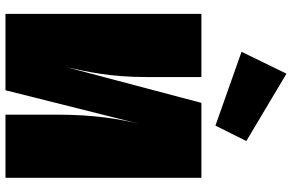

<svg xmlns="http://www.w3.org/2000/svg" viewBox="-198 -842 1041 684"><g transform="rotate(90 322.0 -500.5)"><path d="M243 -1001 165 -841 428 -748 483 -858ZM614 -698H347L221 -222C237 -297 255 -375 255 -503V-698H30V0H302L423 -482C405 -409 389 -319 389 -185V0H614Z"/></g></svg>

Font: Fira Sans Ultra
Style: Regular
Weight: 950
Designer: Carrois Corporate & Edenspiekermann AG
Foundry: Carrois Corporate GbR & Edenspiekermann AG
Version: Version 4.203;PS 004.203;hotconv 1.0.88;makeotf.lib2.5.64775